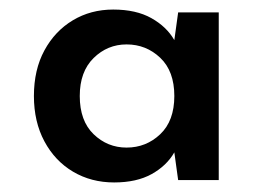

<svg xmlns="http://www.w3.org/2000/svg" viewBox="-20 -730 538 402"><path d="M219 -348Q171 -348 133 -370.5Q95 -393 73 -434Q51 -475 51 -529Q51 -584 73 -624.5Q95 -665 132.5 -687.5Q170 -710 217 -710Q265 -710 297 -692Q329 -674 345 -646L353 -704H438V-353H353L345 -411Q329 -383 297.5 -365.5Q266 -348 219 -348ZM245 -421Q286 -421 315.5 -449Q345 -477 345 -529Q345 -581 315.5 -609Q286 -637 245 -637Q205 -637 176 -608.5Q147 -580 147 -529Q147 -477 176 -449Q205 -421 245 -421Z"/></svg>

Font: DM Sans SemiBold
Style: Regular
Weight: 600
Designer: Colophon Foundry, Jonny Pinhorn
Foundry: Colophon Foundry
Version: Version 4.004; ttfautohint (v1.8.4.7-5d5b)